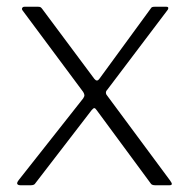

<svg xmlns="http://www.w3.org/2000/svg" viewBox="-20 -550 562 570"><path d="M485 -14Q491 -6 490 -3Q489 0 483 0H441Q430 0 427 -6L267 -223Q263 -229 260 -229Q257 -229 252 -223L85 -6Q82 0 71 0H41Q34 0 31.5 -3.5Q29 -7 36 -16L227 -258Q231 -264 230.5 -268Q230 -272 227 -277L47 -519Q44 -523 46 -526.5Q48 -530 53 -530H92Q97 -530 99.5 -529Q102 -528 105 -524L260 -316Q268 -306 275 -316L427 -524Q429 -528 432 -529Q435 -530 440 -530H473Q479 -530 479.5 -527Q480 -524 478 -521L298 -283Q294 -279 294.5 -274Q295 -269 299 -265L485 -14Z"/></svg>

Font: Libre Franklin ExtraLight
Style: Regular
Weight: 250
Designer: Pablo Impallari, Rodrigo Fuenzalida, Nhung Nguyen
Foundry: Impallari Type
Version: Version 3.000